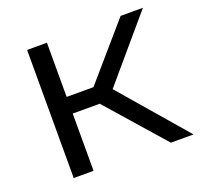

<svg xmlns="http://www.w3.org/2000/svg" viewBox="-100 -653 797 764"><g transform="rotate(-20 298.0 -271.0)"><path d="M499.5 0 286.5 -242.5H172V0H88V-542.5H172V-313H285.5L484 -542.5H578.5L354.5 -279.5L595.5 0Z"/></g></svg>

Font: Encode Sans Expanded
Style: Regular
Weight: 400
Width: 7
Designer: Multiple Designers
Foundry: Impallari Type
Version: Version 2.000